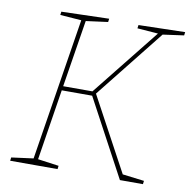

<svg xmlns="http://www.w3.org/2000/svg" viewBox="-78 -769 839 846"><g transform="rotate(10 341.5 -346.0)"><path d="M681 -677 587 -664 343 -357 521 -27 618 -15 616 0H513L328 -345H192L142 -28L236 -15L234 0H22L24 -15L122 -28L223 -664L128 -671L130 -686L343 -692L341 -677L243 -664L195 -364H326L566 -665L473 -672L475 -687L683 -692Z"/></g></svg>

Font: Bitter Pro Thin
Style: Italic
Weight: 250
Italic angle: -9°
Designer: Sol Matas, and Bitter project Authors
Foundry: Sol Matas
Version: Version 1.010